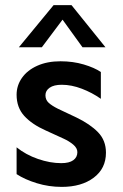

<svg xmlns="http://www.w3.org/2000/svg" viewBox="-20 -722 480 752"><path d="M158 -349Q158 -331 170.5 -319.5Q183 -308 207 -296L279 -262Q333 -236 364 -204Q395 -172 395 -124Q395 -62 347 -26Q299 10 222 10Q171 10 124 -4.5Q77 -19 45 -40V-145Q81 -116 128.5 -99.5Q176 -83 220 -83Q251 -83 267 -94.5Q283 -106 283 -126Q283 -142 267 -155.5Q251 -169 229 -179L159 -211Q105 -235 75 -268Q45 -301 45 -351Q45 -387 66 -417Q87 -447 126 -464.5Q165 -482 217 -482Q266 -482 308 -469.5Q350 -457 375 -440V-335Q341 -359 300.5 -374.5Q260 -390 222 -390Q191 -390 174.5 -378.5Q158 -367 158 -349ZM393 -537H303L225 -645L144 -537H54L190 -702H260Z"/></svg>

Font: Madhuban Medium
Style: Regular
Weight: 500
Designer: jaikishan Patel
Foundry: MagicType
Version: Version 1.000